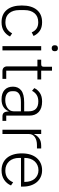

<svg xmlns="http://www.w3.org/2000/svg" viewBox="856 -1630 785 2538"><g transform="rotate(90 1249.0 -360.5)"><path d="M273 12Q167 12 109.5 -58Q52 -128 52 -256Q52 -384 109.5 -454Q167 -524 273 -524Q344 -524 388 -493Q432 -462 455 -411L407 -387Q389 -429 356.5 -451Q324 -473 273 -473Q195 -473 154 -423Q113 -373 113 -292V-220Q113 -139 154 -89Q195 -39 273 -39Q326 -39 362 -62Q398 -85 420 -128L462 -100Q437 -49 390.5 -18.5Q344 12 273 12Z M617 -651Q597 -651 587.5 -661Q578 -671 578 -687V-697Q578 -713 587.5 -723Q597 -733 617 -733Q637 -733 646.5 -723Q656 -713 656 -697V-687Q656 -671 646.5 -661Q637 -651 617 -651ZM589 -512H646V0H589Z M920 0Q889 0 873 -17Q857 -34 857 -63V-462H768V-512H826Q847 -512 854.5 -520.5Q862 -529 862 -551V-655H914V-512H1030V-462H914V-50H1022V0Z M1519 0Q1486 0 1471 -17Q1456 -34 1454 -63V-81H1449Q1432 -38 1393 -13Q1354 12 1294 12Q1213 12 1169 -27.5Q1125 -67 1125 -139Q1125 -207 1173.5 -247Q1222 -287 1333 -287H1451V-347Q1451 -474 1320 -474Q1269 -474 1235 -452.5Q1201 -431 1180 -391L1144 -421Q1165 -466 1208.5 -495Q1252 -524 1322 -524Q1412 -524 1460 -479Q1508 -434 1508 -353V-50H1577V0ZM1302 -37Q1333 -37 1360 -45Q1387 -53 1407.5 -67.5Q1428 -82 1439.5 -102.5Q1451 -123 1451 -149V-244H1331Q1254 -244 1219.5 -219.5Q1185 -195 1185 -152V-128Q1185 -83 1217 -60Q1249 -37 1302 -37Z M1694 0V-512H1751V-420H1755Q1770 -456 1806 -484Q1842 -512 1908 -512H1942V-456H1897Q1833 -456 1792 -428Q1751 -400 1751 -350V0Z M2231 12Q2180 12 2138.5 -6Q2097 -24 2067.5 -58.5Q2038 -93 2022.5 -143Q2007 -193 2007 -256Q2007 -319 2022.5 -368.5Q2038 -418 2067.5 -452.5Q2097 -487 2138 -505.5Q2179 -524 2230 -524Q2279 -524 2319 -505.5Q2359 -487 2387 -454Q2415 -421 2430.5 -374.5Q2446 -328 2446 -272V-245H2067V-220Q2067 -180 2078.5 -146.5Q2090 -113 2111.5 -89Q2133 -65 2164 -51.5Q2195 -38 2234 -38Q2346 -38 2389 -141L2431 -113Q2407 -56 2355.5 -22Q2304 12 2231 12ZM2230 -476Q2193 -476 2163 -462.5Q2133 -449 2111.5 -425Q2090 -401 2078.5 -367.5Q2067 -334 2067 -294V-289H2384V-297Q2384 -337 2373 -370.5Q2362 -404 2341.5 -427Q2321 -450 2292.5 -463Q2264 -476 2230 -476Z"/></g></svg>

Font: IBM Plex Sans Thai Looped Light
Style: Regular
Weight: 300
Designer: Mike Abbink, Paul van der Laan, Pieter van Rosmalen, Ben Mitchell, Mark Frömberg
Foundry: Bold Monday
Version: Version 1.1